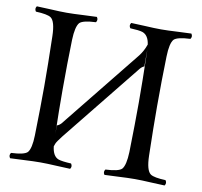

<svg xmlns="http://www.w3.org/2000/svg" viewBox="-75 -730 859 815"><g transform="rotate(10 355.0 -322.5)"><path d="M190.9 -167Q198.7 -168.5 208.5 -178.2L483.4 -520Q501 -542.5 511.2 -571.8Q505.9 -611.3 479.5 -620.6Q463.9 -625.5 426.3 -627Q418 -638.7 426.3 -649.9Q448.7 -649.4 484.4 -647.5Q527.8 -645 555.7 -645Q584 -645 628.4 -647.5Q664.6 -649.4 685.5 -649.9Q693.8 -638.2 685.5 -627Q629.4 -624.5 615.2 -610.4Q600.1 -592.8 598.6 -536.1Q595.7 -434.6 595.7 -319.8Q595.7 -231.4 598.6 -108.9Q600.1 -44.4 620.6 -30.3Q636.2 -20 685.5 -18.1Q693.8 -6.3 685.5 4.9Q663.1 4.4 627.4 2.4Q584 0 556.6 0Q528.3 0 483.9 2.4Q447.8 4.4 426.3 4.9Q418 -6.8 426.3 -18.1Q482.9 -20.5 496.6 -34.7Q511.7 -52.2 513.7 -108.9Q516.6 -234.4 516.6 -320.8Q516.6 -412.1 513.7 -536.1Q513.7 -542 513.2 -549.8V-478Q503.4 -474.1 495.6 -464.8L222.2 -125Q201.2 -98.1 197.8 -89.4Q195.3 -83 193.4 -77.1Q198.2 -34.7 223.6 -25.4Q239.3 -20 278.3 -18.1Q286.6 -6.3 278.3 4.9Q255.9 4.4 220.7 2.4Q177.7 0 149.4 0Q121.1 0 76.7 2.4Q40.5 4.4 19.5 4.9Q11.2 -6.8 19.5 -18.1Q76.2 -20.5 89.8 -34.7Q105 -52.2 106.4 -108.9Q109.4 -234.4 109.4 -320.8Q109.4 -412.1 106.4 -536.1Q105 -600.6 84.5 -614.7Q68.8 -625 19.5 -627Q11.2 -638.7 19.5 -649.9Q42 -649.4 77.6 -647.5Q121.1 -645 148.4 -645Q176.8 -645 221.2 -647.5Q257.3 -649.4 278.3 -649.9Q286.6 -638.2 278.3 -627Q222.2 -624.5 208.5 -610.4Q193.4 -592.8 191.4 -536.1Q188.5 -434.6 188.5 -319.8Q188.5 -231.4 190.9 -129.9Z"/></g></svg>

Font: Linux Libertine Display O
Style: Regular
Weight: 400
Designer: Philipp H. Poll
Foundry: Philipp H. Poll
Version: Version 5.0.9